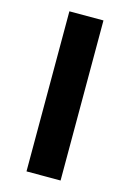

<svg xmlns="http://www.w3.org/2000/svg" viewBox="-109 -755 549 811"><g transform="rotate(15 165.0 -350.0)"><path d="M91 0V-700H240V0Z"/></g></svg>

Font: Golos Text SemiBold
Style: Regular
Weight: 600
Designer: A.Korolkova, Vitaly Kuzmin
Foundry: ParaType Ltd
Version: Version 2.004